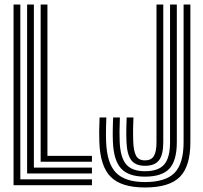

<svg xmlns="http://www.w3.org/2000/svg" viewBox="-20 -820 898 850"><path d="M40 0V-800H70V-26H387V0ZM100 -52V-800H130V-78H387V-52ZM160 -104V-800H190V-130H387V-104ZM621.8 10Q517.2 10 470.4 -36.8Q423.5 -83.5 419.8 -191Q419 -212 419.1 -237.2Q419.2 -262.5 420.8 -300H450.8Q449.8 -274.5 449.4 -255.2Q449 -236 449.1 -220.8Q449.2 -205.5 449.8 -192Q453.5 -96 494 -55Q534.5 -14 621.8 -14Q713.5 -14 753.1 -55.1Q792.8 -96.2 792.8 -191V-800H822.8V-191Q822.8 -83.5 776.1 -36.8Q729.5 10 621.8 10ZM621.8 -38Q549.2 -38 516.1 -74Q483 -110 479.8 -193Q479.2 -206 479.1 -221Q479 -236 479.4 -255.2Q479.8 -274.5 480.8 -300H510.8Q509.2 -264 509.1 -239.1Q509 -214.2 509.8 -194Q512.5 -123.2 538.4 -92.6Q564.2 -62 621.8 -62Q681.2 -62 707 -91.9Q732.8 -121.8 732.8 -191V-800H762.8V-191Q762.8 -109 730 -73.5Q697.2 -38 621.8 -38ZM621.8 -86Q579 -86 560.4 -111.9Q541.8 -137.8 539.8 -195Q539.2 -209.5 539.1 -224.2Q539 -239 539.4 -257.2Q539.8 -275.5 540.8 -300H570.8Q569.5 -270.2 569.2 -251.9Q569 -233.5 569.2 -220.9Q569.5 -208.2 569.8 -195Q571 -153.5 581.8 -131.8Q592.5 -110 621.8 -110Q649.2 -110 661 -128.9Q672.8 -147.8 672.8 -191V-800H702.8V-191Q702.8 -134.8 683.9 -110.4Q665 -86 621.8 -86Z"/></svg>

Font: Big Shoulders Inline Display Thin Black
Style: Regular
Weight: 900
Version: Version 2.002